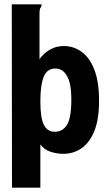

<svg xmlns="http://www.w3.org/2000/svg" viewBox="-20 -693 490 880"><path d="M34 -673H170V-663Q164 -657 162.5 -649.5Q161 -642 161 -626V-422Q206 -482 273 -482Q317 -482 354 -455.5Q391 -429 412.5 -373.5Q434 -318 434 -231Q434 -145 412 -91.5Q390 -38 353 -13Q316 12 271 12Q239 12 210 2Q181 -8 165 -31V167H35ZM231 -89Q267 -89 287 -120.5Q307 -152 307 -239Q307 -309 287.5 -344Q268 -379 234 -379Q196 -379 180.5 -341.5Q165 -304 165 -228Q165 -153 181 -121Q197 -89 231 -89Z"/></svg>

Font: Inconsolata SemiCondensed Black
Style: Regular
Weight: 900
Width: 4
Monospace: yes
Designer: Raph Levien, Cyreal, Brenton Simpson
Foundry: Raph Levien, Cyreal, Google
Version: Version 3.001; ttfautohint (v1.8.2.53-6de2)